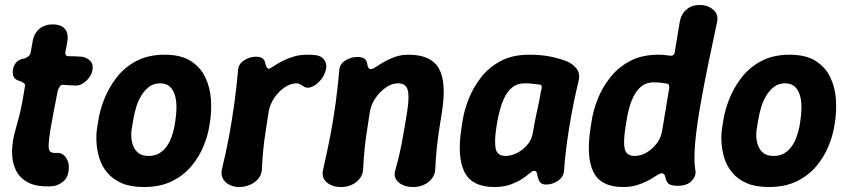

<svg xmlns="http://www.w3.org/2000/svg" viewBox="-20 -736 3412 772"><path d="M188 13Q128 16 93.5 -2Q59 -20 43.5 -52.5Q28 -85 28.5 -127Q29 -169 42 -213Q51 -245 58 -272.5Q65 -300 70 -328Q75 -356 80 -387Q82 -394 80 -397.5Q78 -401 74 -403Q70 -405 64 -409Q44 -413 36.5 -425Q29 -437 32 -456Q35 -474 46 -486Q57 -498 79 -501Q89 -505 95 -510Q101 -515 103 -524Q105 -537 108 -551.5Q111 -566 113 -579Q120 -606 140.5 -622Q161 -638 192 -638Q222 -638 238 -623Q254 -608 252 -578Q250 -566 248 -553Q246 -540 243 -528Q240 -510 256 -510Q270 -510 283 -509.5Q296 -509 309 -508Q329 -505 342.5 -491.5Q356 -478 352 -456Q349 -433 329.5 -413.5Q310 -394 289 -392Q276 -392 262 -393Q248 -394 234 -395Q227 -396 221.5 -389.5Q216 -383 212 -370Q204 -331 197 -293.5Q190 -256 182 -211Q176 -172 175.5 -151.5Q175 -131 183 -125.5Q191 -120 209 -121Q231 -123 246 -101Q261 -79 255 -44Q251 -18 230 -3Q209 12 188 13Z M821 -225Q815 -189 798 -147.5Q781 -106 750 -68.5Q719 -31 671.5 -7.5Q624 16 558 16Q505 16 469.5 0.5Q434 -15 412 -41Q390 -67 380 -98.5Q370 -130 368 -163Q366 -196 371 -225L375 -250Q381 -291 399 -337Q417 -383 448.5 -424Q480 -465 528 -490.5Q576 -516 642 -516Q708 -516 747.5 -490.5Q787 -465 806 -424Q825 -383 828 -337Q831 -291 825 -250ZM685 -250Q689 -275 689.5 -301.5Q690 -328 684 -350.5Q678 -373 663.5 -387Q649 -401 624 -401Q598 -401 579.5 -387Q561 -373 547.5 -350.5Q534 -328 526.5 -301.5Q519 -275 515 -250L511 -225Q507 -206 508 -186Q509 -166 516 -148.5Q523 -131 537.5 -120Q552 -109 578 -109Q603 -109 621 -120Q639 -131 651 -148.5Q663 -166 670 -186Q677 -206 681 -225Z M941 16Q920 16 902.5 7Q885 -2 876.5 -17.5Q868 -33 872 -54Q889 -124 901 -188.5Q913 -253 922 -318.5Q931 -384 937 -452Q938 -478 961 -493Q984 -508 1009 -508Q1027 -508 1036 -501Q1045 -494 1047 -480Q1050 -470 1053 -464.5Q1056 -459 1063 -460Q1070 -463 1083.5 -472Q1097 -481 1116.5 -491Q1136 -501 1161 -508.5Q1186 -516 1216 -516Q1225 -516 1234 -515.5Q1243 -515 1250 -514Q1276 -511 1287.5 -489Q1299 -467 1281 -431Q1273 -416 1258 -402.5Q1243 -389 1226.5 -384.5Q1210 -380 1197 -391Q1192 -394 1186 -397.5Q1180 -401 1173 -401Q1149 -401 1125 -385Q1101 -369 1083 -342.5Q1065 -316 1060 -286Q1054 -244 1048 -207Q1042 -170 1038.5 -133.5Q1035 -97 1033 -55Q1032 -34 1019 -18Q1006 -2 985 7Q964 16 941 16Z M1344 -452Q1345 -478 1368 -492.5Q1391 -507 1416 -507Q1434 -507 1444.5 -500.5Q1455 -494 1457 -477Q1458 -468 1462.5 -462Q1467 -456 1477 -459Q1483 -461 1495.5 -469.5Q1508 -478 1526.5 -488.5Q1545 -499 1569 -507.5Q1593 -516 1623 -516Q1713 -516 1744.5 -461Q1776 -406 1757 -286Q1750 -244 1744.5 -206.5Q1739 -169 1735.5 -132.5Q1732 -96 1730 -54Q1729 -34 1716 -17.5Q1703 -1 1683.5 7.5Q1664 16 1641 16Q1604 16 1582 -3.5Q1560 -23 1570 -54Q1579 -86 1585.5 -114Q1592 -142 1597 -169.5Q1602 -197 1607 -226Q1612 -255 1617 -286Q1627 -350 1619 -375.5Q1611 -401 1580 -401Q1556 -401 1532 -384.5Q1508 -368 1490 -342Q1472 -316 1467 -286Q1461 -244 1455 -206.5Q1449 -169 1445.5 -132.5Q1442 -96 1440 -54Q1439 -34 1426 -17.5Q1413 -1 1393.5 7.5Q1374 16 1351 16Q1316 16 1294 -2.5Q1272 -21 1279 -53Q1295 -123 1307.5 -187.5Q1320 -252 1329 -317.5Q1338 -383 1344 -452Z M1968 16Q1877 16 1847 -45.5Q1817 -107 1836 -225L1840 -250Q1846 -291 1864 -337Q1882 -383 1913.5 -424Q1945 -465 1993 -490.5Q2041 -516 2107 -516Q2157 -516 2193 -508.5Q2229 -501 2258 -490Q2282 -480 2297.5 -461Q2313 -442 2307 -413Q2295 -364 2285 -314Q2275 -264 2267.5 -216Q2260 -168 2255 -126Q2250 -84 2248 -50Q2246 -24 2223.5 -9Q2201 6 2175 6Q2161 6 2153.5 -1.5Q2146 -9 2143 -22Q2140 -35 2138 -42Q2136 -49 2128 -49Q2121 -49 2109.5 -39Q2098 -29 2079 -16.5Q2060 -4 2032.5 6Q2005 16 1968 16ZM2013 -109Q2035 -109 2059 -121Q2083 -133 2100.5 -154Q2118 -175 2122 -200Q2127 -230 2132.5 -257Q2138 -284 2144 -311Q2150 -338 2155 -369Q2164 -395 2149 -396Q2140 -397 2123.5 -399Q2107 -401 2089 -401Q2061 -401 2041.5 -386Q2022 -371 2010 -347Q1998 -323 1991 -297Q1984 -271 1980 -250L1976 -225Q1967 -168 1973 -138.5Q1979 -109 2013 -109Z M2486 16Q2395 16 2365.5 -45.5Q2336 -107 2355 -225L2359 -250Q2365 -291 2383 -337Q2401 -383 2433 -424Q2465 -465 2513 -490.5Q2561 -516 2627 -516Q2643 -516 2655 -514.5Q2667 -513 2674 -512Q2690 -510 2693 -526L2713 -647Q2718 -678 2739.5 -697Q2761 -716 2793 -716Q2826 -716 2848 -697Q2870 -678 2863 -646Q2825 -471 2803 -352Q2781 -233 2775 -160Q2769 -87 2776 -51Q2780 -29 2761.5 -9Q2743 11 2706 11Q2676 11 2667 1.5Q2658 -8 2656 -21Q2654 -33 2648 -37Q2642 -41 2635 -38Q2628 -36 2615.5 -27.5Q2603 -19 2584 -9Q2565 1 2540.5 8.5Q2516 16 2486 16ZM2532 -109Q2557 -109 2580.5 -123Q2604 -137 2621.5 -160.5Q2639 -184 2643 -214L2671 -383Q2672 -399 2661 -400Q2653 -401 2639.5 -403Q2626 -405 2609 -405Q2581 -405 2562 -391Q2543 -377 2530.5 -354Q2518 -331 2510.5 -304Q2503 -277 2499 -250L2495 -225Q2485 -162 2492.5 -135.5Q2500 -109 2532 -109Z M3334 -225Q3328 -189 3311 -147.5Q3294 -106 3263 -68.5Q3232 -31 3184.5 -7.5Q3137 16 3071 16Q3018 16 2982.5 0.5Q2947 -15 2925 -41Q2903 -67 2893 -98.5Q2883 -130 2881 -163Q2879 -196 2884 -225L2888 -250Q2894 -291 2912 -337Q2930 -383 2961.5 -424Q2993 -465 3041 -490.5Q3089 -516 3155 -516Q3221 -516 3260.5 -490.5Q3300 -465 3319 -424Q3338 -383 3341 -337Q3344 -291 3338 -250ZM3198 -250Q3202 -275 3202.5 -301.5Q3203 -328 3197 -350.5Q3191 -373 3176.5 -387Q3162 -401 3137 -401Q3111 -401 3092.5 -387Q3074 -373 3060.5 -350.5Q3047 -328 3039.5 -301.5Q3032 -275 3028 -250L3024 -225Q3020 -206 3021 -186Q3022 -166 3029 -148.5Q3036 -131 3050.5 -120Q3065 -109 3091 -109Q3116 -109 3134 -120Q3152 -131 3164 -148.5Q3176 -166 3183 -186Q3190 -206 3194 -225Z"/></svg>

Font: Winky Sans SemiBold
Style: Italic
Weight: 600
Italic angle: -8.97852°
Designer: Simon Atzbach
Foundry: typofactur
Version: Version 1.205